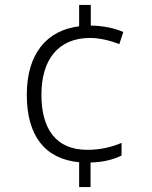

<svg xmlns="http://www.w3.org/2000/svg" viewBox="-20 -744 611 774"><path d="M346 -641V-724H299V-638C169 -622 88 -528 88 -362C88 -197 161 -103 299 -90V10H345V-89C397 -90 437 -101 470 -117V-168C430 -151 385 -140 332 -140C205 -140 147 -225 147 -362C147 -505 216 -591 343 -591C380 -591 424 -581 461 -566L477 -615C440 -631 397 -640 346 -641Z"/></svg>

Font: Noto Sans Bengali Light
Style: Regular
Weight: 300
Designer: Jelle Bosma - Monotype Design Team
Foundry: Monotype Imaging Inc.
Version: Version 2.003